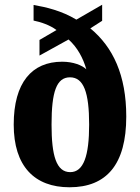

<svg xmlns="http://www.w3.org/2000/svg" viewBox="-20 -782 592 812"><path d="M274 10C431 10 514 -87 514 -289C514 -464 458 -583 362 -662L412 -694V-762L303 -699C240 -737 174 -752 122 -761V-695C152 -689 191 -676 219 -655L147 -613V-547L270 -615C308 -581 332 -535 345 -489C327 -506 290 -521 243 -521C115 -521 38 -433 38 -255C38 -79 126 10 274 10ZM277 -54C218 -54 198 -124 198 -255C198 -394 219 -455 276 -455C334 -455 357 -391 357 -255C357 -124 334 -54 277 -54Z"/></svg>

Font: Noto Serif Devanagari Condensed ExtraBold
Style: Regular
Weight: 800
Width: 3
Designer: Universal Thirst, Indian Type Foundry and the Monotype Design Team
Foundry: Monotype Imaging Inc.
Version: Version 2.004